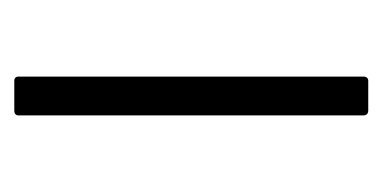

<svg xmlns="http://www.w3.org/2000/svg" viewBox="-150 -372 523 262"><g transform="rotate(-90 111.0 -241.5)"><path d="M91 0Q84 0 84 -7V-477Q84 -483 91 -483H131Q137 -483 137 -477V-7Q137 0 131 0Z"/></g></svg>

Font: Sofia Sans Light
Style: Regular
Weight: 300
Designer: Botio Nikoltchev, Ani Petrova
Foundry: lettersoup
Version: Version 4.100; ttfautohint (v1.8.3)